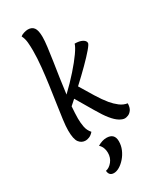

<svg xmlns="http://www.w3.org/2000/svg" viewBox="-303 -1030 1206 1448"><g transform="rotate(-30 300.0 -305.5)"><path d="M511 10Q491 10 464 -6.5Q437 -23 407 -60Q378 -95 338.5 -163Q299 -231 252 -310L207 -270Q205 -242 203.5 -215.5Q202 -189 202 -166Q202 -127 209 -91.5Q216 -56 240 -29Q221 -7 202 0Q183 7 171 7Q136 7 114.5 -21Q93 -49 93 -125Q93 -161 100.5 -218Q108 -275 118.5 -345Q129 -415 139.5 -490.5Q150 -566 157.5 -640.5Q165 -715 165 -780Q165 -816 162 -850.5Q159 -885 144 -915Q155 -925 175.5 -931Q196 -937 210 -937Q244 -937 261.5 -914Q279 -891 279 -832Q279 -800 272.5 -748.5Q266 -697 256.5 -633.5Q247 -570 236.5 -501.5Q226 -433 218 -366Q284 -429 337 -489Q390 -549 423.5 -596.5Q457 -644 463 -668Q504 -668 528.5 -655Q553 -642 553 -622Q553 -611 522 -574.5Q491 -538 439 -486Q387 -434 324 -376Q361 -314 396 -257Q431 -200 464 -160Q489 -130 519.5 -106.5Q550 -83 585 -78Q584 -41 570 -22Q556 -3 539 3.5Q522 10 511 10ZM233 326Q191 326 188 281Q219 275 244 244Q269 213 269 170Q269 121 237 91Q278 67 314 67Q384 67 384 136Q384 173 369.5 207Q355 241 331.5 268Q308 295 282 310.5Q256 326 233 326Z"/></g></svg>

Font: Paprika
Style: Regular
Weight: 400
Designer: Eduardo Rodriguez Tunni
Foundry: Eduardo Rodriguez Tunni
Version: Version 1.010; ttfautohint (v1.8.3)